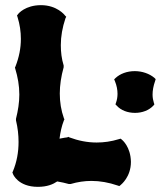

<svg xmlns="http://www.w3.org/2000/svg" viewBox="-20 -723 652 745"><path d="M488 -95C487 -154 454 -180 453 -181L448 -185L441 -183C412 -174 383 -170 355 -170C319 -170 284 -177 249 -190L245 -192L241 -190C241 -190 224 -188 211 -185C214 -209 219 -233 228 -256L230 -260L228 -264C217 -295 212 -327 212 -360C212 -392 217 -426 227 -462V-469C219 -495 216 -521 216 -548C216 -582 222 -616 234 -652L237 -658L232 -663C231 -665 201 -703 139 -703C78 -703 51 -670 50 -668L46 -663L48 -657C57 -628 61 -600 61 -572C61 -536 54 -501 40 -465L38 -461L39 -457C49 -424 55 -391 55 -356C55 -325 50 -294 42 -262V-256C49 -227 52 -199 52 -172C52 -132 45 -94 30 -58L28 -54L30 -49C30 -47 50 2 127 2C163 2 186 -8 202 -19C218 -16 234 -13 247 -9H254C281 -17 308 -21 335 -21C368 -21 402 -15 437 -3L443 -1L448 -5C450 -7 488 -36 488 -95ZM579 -421C560 -437 532 -447 503 -447C473 -447 446 -437 428 -420L423 -415L426 -408C433 -391 436 -374 436 -359C436 -347 434 -335 430 -324L428 -318L433 -313C449 -295 475 -285 504 -285C532 -285 558 -295 575 -313L579 -318L577 -324C574 -334 572 -344 572 -356C572 -372 575 -389 582 -409L584 -416Z"/></svg>

Font: Hanalei Fill
Style: Regular
Weight: 400
Designer: Astigmatic (AOETI)
Foundry: Astigmatic (AOETI)
Version: Version 1.000